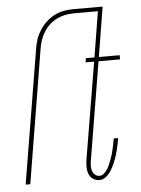

<svg xmlns="http://www.w3.org/2000/svg" viewBox="-53 -777 606 827"><g transform="rotate(-5 250.0 -363.5)"><path d="M45 0H25L121 -580Q124 -601 131 -621Q138 -641 150 -659.5Q162 -678 179 -693.5Q196 -709 215.5 -718.5Q235 -728 255.5 -731.5Q276 -735 297 -735H413L410 -717H297Q278 -717 259.5 -713.5Q241 -710 223.5 -701.5Q206 -693 191 -679.5Q176 -666 165.5 -649Q155 -632 149 -614Q143 -596 140 -577ZM344 8Q329 8 316.5 0Q304 -8 298.5 -22Q293 -36 293 -51.5Q293 -67 295 -83L365 -502H328L331 -520H368L403 -735H422L387 -520H477V-502H384L314 -80Q312 -69 311.5 -57Q311 -45 314.5 -34.5Q318 -24 326 -17Q334 -10 346 -10Q356 -10 365 -18Q374 -26 380 -35.5Q386 -45 390 -55Q394 -65 398 -75Q402 -85 405 -95.5Q408 -106 410.5 -116.5Q413 -127 415 -137Q417 -147 419 -158L420 -165H439L438 -157Q435 -141 431.5 -125Q428 -109 423 -93Q418 -77 411.5 -61.5Q405 -46 396.5 -31Q388 -16 374 -4Q360 8 344 8Z"/></g></svg>

Font: Iosevka Thin Oblique
Style: Regular
Weight: 100
Italic angle: -9°
Monospace: yes
Designer: Belleve Invis
Foundry: Belleve Invis
Version: Version 32.5.0; ttfautohint (v1.8.4)